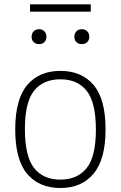

<svg xmlns="http://www.w3.org/2000/svg" viewBox="-20 -886 574 914"><path d="M52.5 -270Q52.5 -413 109.2 -480.8Q166 -548.5 267.5 -548.5Q369 -548.5 425.8 -481.2Q482.5 -414 482.5 -270Q482.5 -127.5 425.5 -59.2Q368.5 9 267.5 9Q166 9 109.2 -58.5Q52.5 -126 52.5 -270ZM436.5 -268.5Q436.5 -398 393 -453.2Q349.5 -508.5 267.5 -508.5Q185.5 -508.5 142 -453.8Q98.5 -399 98.5 -271.5Q98.5 -142 142 -86.5Q185.5 -31 267.5 -31Q349 -31 392.8 -86.2Q436.5 -141.5 436.5 -268.5ZM130.5 -711Q130.5 -727 140.2 -737Q150 -747 166 -747Q181.5 -747 191.2 -737Q201 -727 201 -711Q201 -695 191.2 -685.5Q181.5 -676 166 -676Q150 -676 140.2 -685.5Q130.5 -695 130.5 -711ZM334 -711Q334 -727 343.8 -737Q353.5 -747 369.5 -747Q385.5 -747 395.2 -737Q405 -727 405 -711Q405 -695 395.2 -685.5Q385.5 -676 369.5 -676Q353.5 -676 343.8 -685.5Q334 -695 334 -711ZM123 -830.5V-865.5H412V-830.5Z"/></svg>

Font: Encode Sans ExtraLight
Style: Regular
Weight: 275
Designer: Multiple Designers
Foundry: Impallari Type
Version: Version 2.000